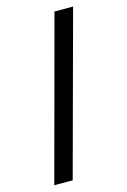

<svg xmlns="http://www.w3.org/2000/svg" viewBox="-123 -868 615 927"><g transform="rotate(-15 184.5 -405.0)"><path d="M29 0 247 -810H340L121 0Z"/></g></svg>

Font: Oswald
Style: Regular
Weight: 400
Designer: Vernon Adams
Foundry: Vernon Adams
Version: Version 4.103; ttfautohint (v1.8.3)